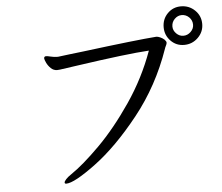

<svg xmlns="http://www.w3.org/2000/svg" viewBox="-56 -869 1112 962"><g transform="rotate(-5 500.0 -387.5)"><path d="M888 -611Q848 -611 820.5 -639.5Q793 -668 793 -708Q793 -749 820.5 -777Q848 -805 888 -805Q929 -805 958 -777Q987 -749 987 -708Q987 -668 958 -639.5Q929 -611 888 -611ZM192 -615H195Q200 -615 217 -611Q234 -607 246 -607H254Q279 -610 310 -614Q341 -618 378 -622Q656 -657 752 -664Q760 -664 771.5 -659Q783 -654 792 -646Q801 -637 801 -630Q801 -624 796.5 -615.5Q792 -607 790 -600Q727 -419 613 -276Q499 -133 389 -51.5Q279 30 239 30Q231 30 231 24Q231 18 240.5 7.5Q250 -3 268 -15Q329 -56 413.5 -140.5Q498 -225 579.5 -344.5Q661 -464 709 -598Q603 -592 341 -554L257 -542Q252 -541 243 -541Q225 -541 211.5 -554Q198 -567 190.5 -583Q183 -599 183 -605Q183 -614 192 -615ZM888 -657Q909 -657 925 -672.5Q941 -688 941 -708Q941 -730 925.5 -745.5Q910 -761 888 -761Q868 -761 852.5 -745.5Q837 -730 837 -708Q837 -688 852.5 -672.5Q868 -657 888 -657Z"/></g></svg>

Font: Iansui 0.93
Style: Regular
Weight: 400
Designer: But Ko / Fontworks Inc.
Foundry: zi-hi.com / Fontworks Inc.
Version: Version 0.931